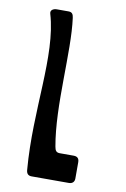

<svg xmlns="http://www.w3.org/2000/svg" viewBox="-84 -789 549 839"><g transform="rotate(10 190.0 -369.0)"><path d="M117 0H282C298 0 307 -9 307 -24V-96C307 -113 299 -121 282 -121H221C205 -121 200 -129 197 -146C165 -322 194 -568 174 -713C172 -729 167 -738 151 -738H99C84 -738 69 -730 74 -714C127 -535 71 -289 93 -25C94 -9 101 0 117 0Z"/></g></svg>

Font: OpenDyslexic3
Style: Regular
Weight: 400
Designer: Abelardo Gonzalez
Version: Version 3.001;PS 003.001;hotconv 1.0.88;makeotf.lib2.5.64775